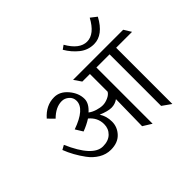

<svg xmlns="http://www.w3.org/2000/svg" viewBox="-194 -1204 1485 1485"><g transform="rotate(-45 548.0 -462.0)"><path d="M922 -615V0L850 -51V-615H706V0L635 -44L640 -335Q608 -312 569 -312Q530 -312 466 -339Q496 -293 496 -233.5Q496 -174 454 -129.5Q412 -85 336 -85Q285 -85 239.5 -112Q194 -139 161 -184Q102 -264 69 -350L105 -370Q202 -147 311 -147Q371 -147 405 -180Q439 -213 439 -263Q439 -334 381 -382Q337 -354 286 -335L249 -395Q416 -454 416 -541Q416 -576 390 -598.5Q364 -621 332 -621Q266 -621 203 -558L155 -607Q222 -684 312 -684Q375 -684 422.5 -627.5Q470 -571 470 -508Q470 -459 417 -412Q440 -394 474 -383.5Q508 -373 535 -373Q562 -373 592.5 -386.5Q623 -400 635 -421V-615H552Q547 -623 511 -675H1059L1096 -615ZM942 -924 992 -885Q922 -755 821 -755Q756 -755 705 -795.5Q654 -836 619 -896L651 -919Q715 -807 797 -807Q879 -807 942 -924Z"/></g></svg>

Font: Halant
Style: Regular
Weight: 400
Designer: Hitesh Malaviya (Devanagari), Satya Rajpurohit (Latin)
Foundry: Indian Type Foundry
Version: Version 1.101;PS 1.0;hotconv 1.0.78;makeotf.lib2.5.61930; tt